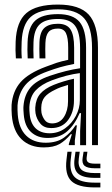

<svg xmlns="http://www.w3.org/2000/svg" viewBox="-20 -629 487 832"><path d="M378.8 0V-421.8Q378.8 -511 344.6 -549.8Q310.5 -588.5 231.2 -588.5Q149.8 -588.5 113.2 -555.8Q76.8 -523 73.8 -447.5Q73 -431 73 -412.5Q73 -394 74.5 -375.8H48.8Q47.5 -395 47.2 -411.5Q47 -428 47.8 -448.5Q51.2 -535.2 94.2 -572.2Q137.2 -609.2 231.2 -609.2Q324.2 -609.2 364.4 -565.8Q404.5 -522.2 404.5 -421.8V0ZM327.2 0.2V-62L331.2 -138.8H325.2Q304.5 -89.8 271.4 -60.2Q238.2 -30.8 185.8 -31.2Q142.2 -31.2 114.5 -56.8Q86.8 -82.2 82.8 -133.8Q82.2 -141.2 81.6 -151.6Q81 -162 81.8 -169.8Q85.5 -217 111.1 -248.6Q136.8 -280.2 196 -300.5Q269.5 -325.2 327 -333.2V-421.8Q327 -488.8 305 -517.8Q283 -546.8 231.2 -546.8Q177 -546.8 152.1 -523.4Q127.2 -500 125.2 -446.2Q124.8 -430.5 124.6 -412.6Q124.5 -394.8 125.5 -375.8H100Q98.8 -395.8 98.8 -413.6Q98.8 -431.5 99.5 -446.8Q102 -511.5 132.6 -539.6Q163.2 -567.8 231.2 -567.8Q296.5 -567.8 324.8 -533.9Q353 -500 353 -421.8V0.2ZM169.8 9.8Q109.5 9.8 73.1 -25.8Q36.8 -61.2 31.2 -129.5Q30.5 -140 30 -153.2Q29.5 -166.5 30.2 -174.5Q35 -234 69.1 -272.9Q103.2 -311.8 179 -340Q207 -350.8 225.6 -356.9Q244.2 -363 275.5 -369.8V-422Q275.5 -465.5 265.8 -485.4Q256 -505.2 231.2 -505.2Q202.8 -505.2 190.4 -490.4Q178 -475.5 176.8 -443Q176.5 -435 176.2 -415.9Q176 -396.8 176.8 -375.8H151.2Q150.2 -400 150.5 -416.8Q150.8 -433.5 151 -445.8Q152.8 -491 172.8 -508.5Q192.8 -526 231.2 -526Q269.8 -526 285.5 -501.4Q301.2 -476.8 301.2 -422V-352Q266.8 -345.2 240.8 -337.8Q214.8 -330.2 187.5 -320.2Q119 -295.8 89.6 -260.4Q60.2 -225 56 -172.5Q55.5 -163.8 55.9 -152.5Q56.2 -141.2 57 -131.5Q61.8 -72.2 93.4 -41.4Q125 -10.5 178 -10.5Q226.5 -10.5 257 -32.5Q287.5 -54.5 307.5 -86H313.2L304.2 -19.8V0H278.5L278 -4L291.5 -47.5H286.8Q263 -19 237.4 -4.6Q211.8 9.8 169.8 9.8ZM195.2 -51.5Q232.2 -51.5 261.9 -72.8Q291.5 -94 308.8 -126.9Q326 -159.8 326 -194.8V-312.2Q269.8 -305.2 204.5 -280.8Q159.2 -263.5 134.5 -237.2Q109.8 -211 107.2 -165.2Q106.8 -157.5 107.4 -149.8Q108 -142 108.5 -136Q111.8 -95 134.2 -73.2Q156.8 -51.5 195.2 -51.5ZM201.8 -74Q171 -74 154.8 -93.4Q138.5 -112.8 134 -138.2Q132.2 -152.5 132.8 -163Q135.2 -200.5 154.6 -222.9Q174 -245.2 212.2 -261Q231.5 -268.8 254.9 -276Q278.2 -283.2 300.5 -287.8V-192.5Q300.5 -143.5 275 -108.8Q249.5 -74 201.8 -74ZM205.5 -94.2Q239.2 -94.2 257 -122.1Q274.8 -150 274.8 -190.2V-261Q238 -250.5 220.8 -241.2Q187.8 -225.8 173.6 -208.5Q159.5 -191.2 158.8 -163Q158.8 -157.2 158.8 -151.8Q158.8 -146.2 159.8 -140.5Q162.8 -124.5 173.4 -109.4Q184 -94.2 205.5 -94.2ZM290.5 28.5 286.5 62Q280 115.8 304.4 139.1Q328.8 162.5 391.5 162.5H415V183.2H391.5Q317.5 183.2 288.9 155.1Q260.2 127 268.2 62L272.2 28.5ZM358.8 28.5 355.5 53.8Q353.8 68 361.9 74.1Q370 80.2 391.5 80.2H415V100.2H391.5Q358.8 100.2 346.4 89.4Q334 78.5 338.2 53.8L342.2 28.5ZM325.5 28.5 321.5 57.8Q316.8 91.8 333 106.4Q349.2 121 391.5 121H415V141.8H391.5Q338 141.8 317.5 122.2Q297 102.8 303.2 57.8L307.2 28.5Z"/></svg>

Font: Big Shoulders Inline Display ExtraBold
Style: Regular
Weight: 800
Designer: Patric King
Foundry: XO Type Co
Version: Version 1.000